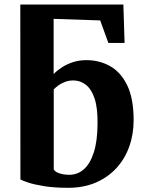

<svg xmlns="http://www.w3.org/2000/svg" viewBox="-20 -840 658 870"><path d="M289.5 11Q226 11 179.8 3.5Q133.5 -4 106.5 -13.2Q79.5 -22.5 72.5 -27L72 -819.5H539L544.5 -645.5H471L434 -747.5L223 -754.5V-504.5Q238.5 -520.5 260.8 -535Q283 -549.5 311 -558.5Q339 -567.5 371.5 -567.5Q431 -567.5 479.8 -539.8Q528.5 -512 557 -452.2Q585.5 -392.5 585.5 -295.5Q585.5 -230.5 565.2 -174.5Q545 -118.5 506.2 -77Q467.5 -35.5 412.8 -12.2Q358 11 289.5 11ZM294 -48Q332 -48 360.5 -73.5Q389 -99 405.2 -150Q421.5 -201 422 -278.5Q423 -350 408.8 -393Q394.5 -436 369.2 -455.8Q344 -475.5 312.5 -475.5Q292.5 -475.5 275.5 -469.2Q258.5 -463 245.2 -453.5Q232 -444 223.5 -435V-72.5Q228.5 -61.5 248.8 -54.8Q269 -48 294 -48Z"/></svg>

Font: Merriweather 24pt ExtraBold
Style: Regular
Weight: 800
Version: Version 2.100